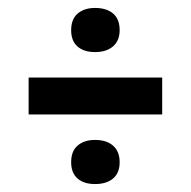

<svg xmlns="http://www.w3.org/2000/svg" viewBox="-20 -548 480 483"><path d="M52 -260V-353H388V-260ZM219 -417Q191 -417 175 -431Q159 -445 159 -472Q159 -500 175.5 -514Q192 -528 219 -528Q248 -528 264.5 -514Q281 -500 281 -472Q281 -446 264.5 -431.5Q248 -417 219 -417ZM219 -85Q191 -85 175 -99Q159 -113 159 -140Q159 -168 175.5 -182Q192 -196 219 -196Q248 -196 264.5 -181.5Q281 -167 281 -140Q281 -113 264.5 -99Q248 -85 219 -85Z"/></svg>

Font: Bricolage Grotesque SemiCondensed Medium
Style: Regular
Weight: 500
Width: 4
Designer: Mathieu Triay
Foundry: Atelier Triay
Version: Version 1.001;gftools[0.9.33.dev8+g029e19f]